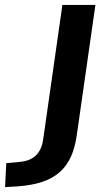

<svg xmlns="http://www.w3.org/2000/svg" viewBox="-120 -559 417 775"><path d="M-50.8 193.4C105.5 182.6 170.9 119.6 189.9 -13.2L265.1 -539.1H131.8L54.2 4.4C45.9 60.5 15.1 90.3 -42.5 94.7L-94.7 99.6L-99.6 196.3Z"/></svg>

Font: Winston SemiBold
Style: Italic
Weight: 600
Italic angle: -8.13011°
Designer: Vernon Adams, Kim Jin-seong, David Berlow, Cristiano Sobral
Foundry: The Winston Project Authors
Version: Version 3.004